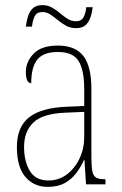

<svg xmlns="http://www.w3.org/2000/svg" viewBox="-20 -720 475 750"><path d="M166 10Q113 10 79.5 -28.5Q46 -67 46 -146Q46 -224 93.5 -261.5Q141 -299 240 -303L309 -306V-371Q309 -446 287 -481.5Q265 -517 206 -517Q150 -517 126 -487.5Q102 -458 102 -395Q81 -395 81 -439Q81 -479 111.5 -510.5Q142 -542 206 -542Q274 -542 305.5 -501.5Q337 -461 337 -372V-105Q337 -68 341 -50Q345 -32 356 -26Q367 -20 388 -20H392V0H316L310 -95H308Q296 -68 278 -44Q260 -20 233 -5Q206 10 166 10ZM169 -15Q210 -15 241.5 -39Q273 -63 291 -101.5Q309 -140 309 -185V-283L239 -280Q148 -277 111 -242Q74 -207 74 -146Q74 -90 96.5 -52.5Q119 -15 169 -15ZM277 -610Q255 -610 238 -619.5Q221 -629 206 -641.5Q191 -654 176.5 -663.5Q162 -673 146 -673Q123 -673 115 -655.5Q107 -638 105 -616H81Q83 -634 88.5 -653.5Q94 -673 107 -686.5Q120 -700 146 -700Q166 -700 183 -690.5Q200 -681 214.5 -668.5Q229 -656 244 -646.5Q259 -637 276 -637Q299 -637 307 -654Q315 -671 317 -692H342Q340 -673 334 -654Q328 -635 315 -622.5Q302 -610 277 -610Z"/></svg>

Font: Noto Serif Sinhala Condensed Thin
Style: Regular
Weight: 100
Width: 3
Designer: Jelle Bosma - Monotype Design Team
Foundry: Monotype Imaging Inc.
Version: Version 2.007; ttfautohint (v1.8.4.7-5d5b)